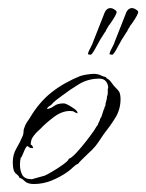

<svg xmlns="http://www.w3.org/2000/svg" viewBox="-20 -438 366 481"><path d="M262 -301H261Q260 -301 256.5 -301.5Q253 -302 255 -305Q255 -308 260.5 -318Q266 -328 268 -335Q274 -351 282 -370.5Q290 -390 294 -401Q298 -414 306 -417Q312 -419 318.5 -415.5Q325 -412 326 -409Q328 -404 309 -377Q306 -374 306 -373L300 -363Q299 -359 296 -356Q284 -338 275.5 -321.5Q267 -305 262 -301ZM208 -301H207Q206 -301 202.5 -301.5Q199 -302 201 -305Q201 -308 206.5 -318Q212 -328 214 -335Q220 -351 228 -370.5Q236 -390 240 -401Q244 -414 252 -417Q258 -419 264.5 -415.5Q271 -412 272 -409Q274 -404 255 -377Q252 -374 252 -373L246 -363Q245 -359 242 -356Q230 -338 221.5 -321.5Q213 -305 208 -301ZM65 23Q49 23 41.5 15.5Q34 8 29 8Q28 3 20 -3Q12 -9 12 -31Q12 -51 21 -66Q30 -81 37 -98Q39 -103 39 -108.5Q39 -114 41 -118Q43 -125 47 -131Q51 -137 55 -143Q78 -182 109 -206.5Q140 -231 182 -248H183Q188 -250 199 -251.5Q210 -253 215 -253Q225 -253 233 -249Q241 -245 247 -245L245 -243Q254 -239 259 -231.5Q264 -224 270 -218Q272 -216 274 -214Q276 -212 277 -210Q280 -207 281 -201Q282 -195 282 -190Q282 -164 269 -143Q256 -122 240 -102Q233 -92 226.5 -82Q220 -72 211 -63Q209 -61 200.5 -53Q192 -45 184.5 -37.5Q177 -30 176 -28Q169 -25 163 -19Q157 -13 150 -8Q132 5 110 14Q88 23 65 23ZM60 11Q60 11 74 7Q88 3 92 2Q97 0 111.5 -8.5Q126 -17 139 -26.5Q152 -36 152 -40Q159 -42 171.5 -55.5Q184 -69 196 -84.5Q208 -100 212 -106Q214 -108 219 -116.5Q224 -125 225 -125Q226 -129 228.5 -133.5Q231 -138 231 -141Q234 -143 237 -154.5Q240 -166 242 -166L241 -167Q242 -169 242.5 -170.5Q243 -172 244 -173Q244 -179 246 -184.5Q248 -190 248 -196Q250 -200 250 -206Q250 -212 250 -216L251 -217V-218Q251 -227 245.5 -234Q240 -241 229 -241Q201 -241 178.5 -227.5Q156 -214 135 -198Q128 -193 121 -187.5Q114 -182 108 -175Q106 -174 102 -171Q98 -168 98 -165Q107 -166 115.5 -172.5Q124 -179 140 -179Q145 -179 159.5 -170Q174 -161 174 -156V-154Q168 -156 165.5 -158Q163 -160 155 -160Q135 -160 114.5 -144.5Q94 -129 81 -115Q75 -110 69.5 -104Q64 -98 60 -91Q57 -84 57 -75Q59 -76 61 -72.5Q63 -69 63 -67H60Q55 -67 52.5 -69.5Q50 -72 48 -72Q44 -69 39 -56Q34 -43 32 -43Q31 -39 30.5 -34.5Q30 -30 30 -26Q30 -10 36 0.5Q42 11 60 11Z"/></svg>

Font: Qwitcher Grypen
Style: Regular
Weight: 400
Designer: Robert E. Leuschke
Foundry: Robert E. Leuschke
Version: Version 1.100; ttfautohint (v1.8.3)